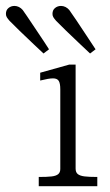

<svg xmlns="http://www.w3.org/2000/svg" viewBox="-110 -644 380 664"><path d="M98.5 -59.5V-335Q98.5 -356 93 -364.5Q87.5 -373 73.2 -373Q59 -373 29 -365.5V-392.5L129 -420.5H151.5V-61Q151.5 -48 159 -42Q166.5 -36 181.8 -34Q197 -32 226.5 -32V0H24V-32Q53 -32 68.2 -33.8Q83.5 -35.5 91 -41.5Q98.5 -47.5 98.5 -59.5ZM6.5 -491Q-19.5 -515.5 -42.5 -537.8Q-65.5 -560 -77 -572Q-83.5 -579.5 -86.5 -584.5Q-89.5 -589.5 -89.5 -596Q-89.5 -609 -80.8 -616.2Q-72 -623.5 -60 -623.5Q-52 -623.5 -44.5 -619.8Q-37 -616 -31.5 -609.5Q-27 -604 21 -532Q34 -513 44 -497.5Q54 -482 59.5 -473.5L40.5 -459ZM167.5 -491Q141.5 -515.5 118.5 -537.8Q95.5 -560 84 -572Q77.5 -579.5 74.5 -584.5Q71.5 -589.5 71.5 -596Q71.5 -609 80.2 -616.2Q89 -623.5 101 -623.5Q109 -623.5 116.5 -619.8Q124 -616 129.5 -609.5Q137.5 -598.5 154 -574Q170.5 -549.5 189.5 -520.5Q205 -497 220.5 -473.5L201.5 -459Z"/></svg>

Font: Didactic
Style: Regular
Weight: 400
Designer: Tyler Finck
Foundry: Etcetera Type Co
Version: Version 3.007;FEAKit 1.0